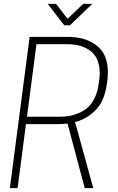

<svg xmlns="http://www.w3.org/2000/svg" viewBox="-20 -970 610 990"><path d="M113.8 -330.1 70.8 0H30.8L132.8 -779.8H330.1Q363.8 -779.8 394.3 -773.4Q424.8 -767.1 453.6 -751.5Q482.4 -735.8 502.2 -711.7Q522 -687.5 531 -648.7Q540 -609.9 534.2 -561L530.8 -537.1Q520 -453.1 476.1 -405.5Q432.1 -357.9 367.2 -340.8L460.9 0H417L328.1 -333Q304.2 -330.1 280.8 -330.1ZM119.1 -368.2H286.1Q311.5 -368.2 334.2 -371.6Q356.9 -375 384 -386Q411.1 -397 431.4 -414.8Q451.7 -432.6 467.5 -464.1Q483.4 -495.6 488.8 -537.1L492.2 -561Q497.6 -604.5 489.3 -637.7Q481 -670.9 464.4 -690.2Q447.8 -709.5 423.3 -721.7Q398.9 -733.9 375.7 -738Q352.5 -742.2 327.1 -742.2H168ZM226.1 -950.2H269L328.1 -873L409.2 -950.2H456.1L340.8 -839.8H311Z"/></svg>

Font: Cooper Hewitt
Style: Light Italic
Weight: 704
Designer: Village Type and Design LLC
Foundry: Cooper Hewitt Smithsonian Design Museum
Version: 1.000